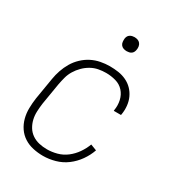

<svg xmlns="http://www.w3.org/2000/svg" viewBox="-173 -813 846 926"><g transform="rotate(30 250.0 -350.5)"><path d="M207 8Q179 8 151.5 2Q124 -4 101.5 -18.5Q79 -33 64 -55Q49 -77 42 -103.5Q35 -130 35.5 -158.5Q36 -187 40 -215L60 -335Q64 -360 72.5 -385Q81 -410 94.5 -433Q108 -456 128 -475Q148 -494 171.5 -506Q195 -518 221 -523Q247 -528 271 -528Q296 -528 319.5 -524.5Q343 -521 364 -511Q385 -501 400.5 -485Q416 -469 425.5 -448.5Q435 -428 437.5 -404Q440 -380 436 -356L435 -351H395V-355Q400 -383 394 -410Q388 -437 370.5 -456.5Q353 -476 326.5 -483.5Q300 -491 272 -491Q251 -491 230 -487Q209 -483 189.5 -472Q170 -461 154 -445Q138 -429 126.5 -410Q115 -391 109.5 -370.5Q104 -350 100 -329L80 -209Q77 -187 76 -164Q75 -141 80 -120Q85 -99 96 -81Q107 -63 124.5 -51Q142 -39 163.5 -34Q185 -29 208 -29Q235 -29 263 -36.5Q291 -44 314.5 -62Q338 -80 355 -104.5Q372 -129 382 -156L416 -143Q405 -111 384.5 -82Q364 -53 336 -32Q308 -11 274 -1.5Q240 8 207 8ZM305 -631Q295 -631 286.5 -634Q278 -637 272.5 -644Q267 -651 266 -660.5Q265 -670 266 -680Q267 -686 270 -692Q273 -698 279 -702Q285 -706 291.5 -707.5Q298 -709 304 -709Q314 -709 322.5 -706Q331 -703 336.5 -696Q342 -689 343.5 -679.5Q345 -670 343 -660Q342 -654 339 -648Q336 -642 330.5 -638Q325 -634 318 -632.5Q311 -631 305 -631Z"/></g></svg>

Font: Iosevka Curly Extralight
Style: Italic
Weight: 200
Italic angle: -9°
Monospace: yes
Designer: Belleve Invis
Foundry: Belleve Invis
Version: Version 22.1.2; ttfautohint (v1.8.4)